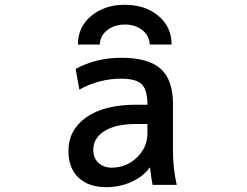

<svg xmlns="http://www.w3.org/2000/svg" viewBox="-20 -776 1040 807"><path d="M267.6 -141.6Q267.6 -229.5 342.3 -282.7Q417 -335.9 553.7 -335.9H599.6V-336.9Q599.6 -398.4 575.7 -421.9Q551.8 -445.3 489.3 -445.3Q396.5 -445.3 313.5 -399.4L297.9 -486.3Q383.8 -533.2 489.3 -533.2Q603.5 -533.2 655.3 -486.8Q707 -440.4 707 -339.8V-141.6Q707 -70.3 722.7 1H621.1Q613.3 -43 610.4 -73.2Q584 -36.1 537.1 -13.7Q487.3 10.7 425.8 10.7Q352.5 10.7 310.1 -29.3Q267.6 -69.3 267.6 -141.6ZM599.6 -254.9H553.7Q465.8 -254.9 418.9 -225.1Q372.1 -195.3 372.1 -146.5Q372.1 -111.3 394 -91.3Q416 -71.3 449.2 -71.3Q510.7 -71.3 555.2 -113.8Q599.6 -156.2 599.6 -215.8ZM701.2 -588.9H609.4Q607.4 -627 577.6 -649.9Q547.9 -672.9 504.9 -672.9Q461.9 -672.9 431.6 -649.9Q401.4 -627 399.4 -588.9H307.6Q307.6 -663.1 363.8 -709.5Q419.9 -755.9 504.9 -755.9Q589.8 -755.9 645.5 -709.5Q701.2 -663.1 701.2 -588.9Z"/></svg>

Font: Gen Shin Gothic Monospace Medium
Style: Regular
Weight: 500
Designer: [Source Han Sans]
Ryoko NISHIZUKA  (kana & ideographs); Paul D. Hunt (Latin, Greek & Cyrillic); Wenlong ZHANG  (bopomofo
Version: Version 1.002.20150607